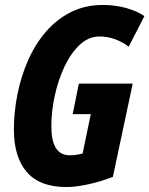

<svg xmlns="http://www.w3.org/2000/svg" viewBox="-20 -744 602 774"><path d="M248 10Q140 10 88 -50.5Q36 -111 36 -221Q36 -293 50.5 -365Q65 -437 93.5 -501.5Q122 -566 165 -616Q208 -666 265.5 -695Q323 -724 395 -724Q445 -724 489.5 -711.5Q534 -699 562 -679L499 -556Q443 -597 381 -597Q337 -597 301 -563Q265 -529 239.5 -474.5Q214 -420 200.5 -357Q187 -294 187 -235Q187 -118 261 -118Q286 -118 313 -125L346 -284H273L298 -407H515L435 -31Q383 -11 333.5 -0.5Q284 10 248 10Z"/></svg>

Font: Noto Sans ExtraCondensed ExtraBold
Style: Italic
Weight: 800
Width: 2
Italic angle: -12°
Designer: Monotype Design Team
Foundry: Monotype Imaging Inc.
Version: Version 2.013; ttfautohint (v1.8.4.7-5d5b)